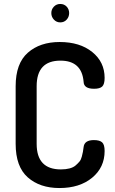

<svg xmlns="http://www.w3.org/2000/svg" viewBox="-20 -943 581 969"><path d="M402 -530Q393 -637 285 -637Q165 -637 165 -508V-217Q165 -88 287 -88Q312 -88 331 -93Q350 -98 361.5 -108Q373 -118 381 -127.5Q389 -137 393 -153Q397 -169 398.5 -177Q400 -185 402 -201Q406 -236 454 -236Q483 -236 495.5 -224.5Q508 -213 508 -181Q508 -98 445 -46Q382 6 280 6Q181 6 120 -48Q59 -102 59 -217V-508Q59 -623 120.5 -677Q182 -731 281 -731Q383 -731 445.5 -680.5Q508 -630 508 -550Q508 -518 496 -506.5Q484 -495 455 -495Q403 -495 402 -530ZM284 -923Q304 -923 316.5 -909.5Q329 -896 329 -877Q329 -858 316.5 -844Q304 -830 284 -830Q265 -830 252 -844Q239 -858 239 -877Q239 -896 252 -909.5Q265 -923 284 -923Z"/></svg>

Font: AkaAcidDosis
Style: SemiBold
Weight: 600
Designer: Edgar Tolentino, Pablo Impallari, Igino Marini, Cyberella
Foundry: Edgar Tolentino, Pablo Impallari, Igino Marini, Cyberella
Version: Version 1.007